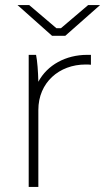

<svg xmlns="http://www.w3.org/2000/svg" viewBox="-20 -736 421 756"><path d="M49 -716 185 -595H237L374 -716H327L220 -625H202L95 -716ZM93 0H131V-303C131 -411 213 -482 317 -482C322 -482 334 -482 338 -481V-520H323C239 -520 166 -480 131 -414C130 -455 127 -496 122 -520H93Z"/></svg>

Font: Fixel Display ExtraLight
Style: Regular
Weight: 200
Designer: AlfaBravo + MacPaw
Foundry: Kyrylo Tkachov, Marchela Mozhyna, Serhii Makarenko, Maria Weinstein, Zakhar Kryvoshyya
Version: Version 1.211